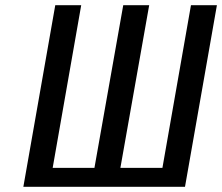

<svg xmlns="http://www.w3.org/2000/svg" viewBox="-20 -720 856 740"><path d="M70 0 193 -700H293L183 -73H344L455 -700H555L444 -73H606L716 -700H816L693 0Z"/></svg>

Font: Cuprum Medium
Style: Italic
Weight: 500
Italic angle: -10°
Version: Version 3.000